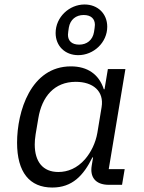

<svg xmlns="http://www.w3.org/2000/svg" viewBox="-20 -824 640 856"><path d="M213.1 12.1C301.8 12.1 351.9 -40.8 392 -122.2H394.9L388.8 -84.9C381 -38 402 0 465.9 0H524.1L535.9 -70H464.8L539.1 -516H460.9L446 -426.1H442.8C421.2 -492.9 370 -528.1 296.2 -528.1C116.8 -528.1 56.1 -326 56.1 -187.9C56.1 -56.1 111.9 12.1 213.1 12.1ZM134.9 -180C134.9 -192.8 136 -207 138.8 -225.1L150.9 -296.9C166.9 -393.1 221.9 -459.2 317.8 -459.2C394.2 -459.2 445 -418 432.9 -345.9L414.1 -231.9C405.9 -185 384.9 -144.2 359 -114C323.9 -73.9 282 -57.2 240.1 -57.2C171.2 -57.2 134.9 -103 134.9 -180ZM228 -676.8C228 -619 269.9 -578.1 328.8 -578.1C397 -578.1 458.1 -633.9 458.1 -704.9C458.1 -763.1 415.8 -804 356.9 -804C289.1 -804 228 -747.9 228 -676.8ZM283 -669C283 -676.1 285.2 -688.9 286.9 -701C293 -736.9 318.9 -757.1 353 -757.1C386 -757.1 403.1 -740.1 403.1 -713.1C403.1 -706 400.9 -692.8 399.1 -681.1C393.1 -644.9 366.8 -625 333.1 -625C300.1 -625 283 -642 283 -669Z"/></svg>

Font: Margiela Mono Italic Italic
Style: Regular
Weight: 400
Designer: Mike Abbink, Paul van der Laan, Pieter van Rosmalen
Foundry: Bold Monday
Version: Version 2.003 2021